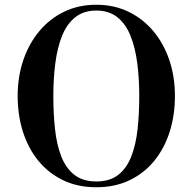

<svg xmlns="http://www.w3.org/2000/svg" viewBox="-20 -780 812 810"><path d="M386.5 10Q308 10 246.5 -19.5Q185 -49 142 -101.5Q99 -154 76.8 -224Q54.5 -294 54.5 -375Q54.5 -456 78.2 -526Q102 -596 145.8 -648.5Q189.5 -701 250.5 -730.5Q311.5 -760 386.5 -760Q461 -760 522 -730.5Q583 -701 627 -648.5Q671 -596 694.5 -526Q718 -456 718 -375Q718 -294 695.8 -224Q673.5 -154 630.8 -101.5Q588 -49 526.2 -19.5Q464.5 10 386.5 10ZM386.5 -14.5Q444 -14.5 479.5 -42.8Q515 -71 534.2 -120.8Q553.5 -170.5 560.5 -236Q567.5 -301.5 567.5 -375Q567.5 -448.5 559 -514Q550.5 -579.5 530.5 -629.2Q510.5 -679 475.2 -707.2Q440 -735.5 386.5 -735.5Q333 -735.5 297.5 -707.2Q262 -679 242 -629.2Q222 -579.5 213.5 -514Q205 -448.5 205 -375Q205 -301.5 212 -236Q219 -170.5 238.2 -120.8Q257.5 -71 293.2 -42.8Q329 -14.5 386.5 -14.5Z"/></svg>

Font: Bodoni Moda SC 9pt SemiBold
Style: Regular
Weight: 600
Designer: Owen Earl
Foundry: indestructible type
Version: Version 2.005